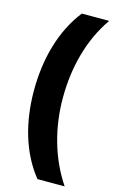

<svg xmlns="http://www.w3.org/2000/svg" viewBox="-134 -786 610 997"><g transform="rotate(15 171.0 -287.0)"><path d="M39 -283C39 -114 82 42 176 158H322C236 30 194 -125 194 -284C194 -447 234 -605 323 -732H176C83 -614 39 -454 39 -283Z"/></g></svg>

Font: Noto Sans Bengali SemiCondensed ExtraBold
Style: Regular
Weight: 800
Width: 4
Designer: Joana Ranito - Universal Thirst; Jelle Bosma - Monotype Design Team
Foundry: Universal Thirst ehf.
Version: Version 3.000